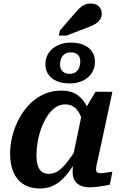

<svg xmlns="http://www.w3.org/2000/svg" viewBox="-20 -1068 704 1100"><path d="M505 -352 461 -335Q454 -376 441 -406Q428 -436 407 -453Q386 -470 353 -470Q322 -470 296.5 -452Q271 -434 251 -403Q231 -372 217 -334Q203 -296 196 -256.5Q189 -217 189 -181Q189 -145 196 -121Q203 -97 219 -84.5Q235 -72 259 -72Q290 -72 315.5 -90Q341 -108 368 -143.5Q395 -179 428 -231L446 -198Q411 -133 376 -85.5Q341 -38 301 -13Q261 12 210 12Q154 12 115.5 -12Q77 -36 57.5 -80.5Q38 -125 38 -187Q38 -240 51.5 -291.5Q65 -343 90 -389.5Q115 -436 150.5 -472Q186 -508 231.5 -528.5Q277 -549 331 -549Q388 -549 424 -523.5Q460 -498 479.5 -454Q499 -410 505 -352ZM624 -542 554 -216Q547 -181 541 -157Q535 -133 532.5 -119Q530 -105 530 -98Q530 -87 536 -81.5Q542 -76 555 -76Q574 -76 592.5 -79.5Q611 -83 624 -84L609 -10Q594 -7 575.5 -3.5Q557 0 536.5 2.5Q516 5 493 5Q463 5 441 -5Q419 -15 407.5 -34.5Q396 -54 396 -82Q396 -91 397 -109Q398 -127 401 -151L392 -142L449 -416L457 -425L527 -542ZM385 -768Q365 -768 351 -758.5Q337 -749 330.5 -733Q324 -717 324 -698Q324 -673 338.5 -659Q353 -645 379 -645Q400 -645 413.5 -655Q427 -665 433.5 -681Q440 -697 440 -716Q440 -741 426 -754.5Q412 -768 385 -768ZM524 -714Q524 -677 505.5 -649Q487 -621 454 -605.5Q421 -590 378 -590Q336 -590 305 -603.5Q274 -617 257 -641.5Q240 -666 240 -699Q240 -737 259 -765Q278 -793 311 -808.5Q344 -824 386 -824Q429 -824 460 -810.5Q491 -797 507.5 -772.5Q524 -748 524 -714ZM408 -991Q423 -1009 437 -1022Q451 -1035 466 -1041.5Q481 -1048 500 -1048Q529 -1048 546 -1031.5Q563 -1015 563 -991Q563 -970 552 -954.5Q541 -939 520 -927.5Q499 -916 467 -905L361 -864H317L323 -893Z"/></svg>

Font: Roboto Serif SemiBold
Style: Italic
Weight: 600
Italic angle: -10°
Version: Version 1.007